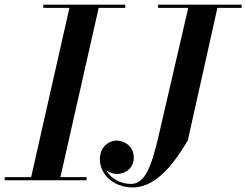

<svg xmlns="http://www.w3.org/2000/svg" viewBox="-61 -770 1052 820"><path d="M-41 -13.5V0H309V-13.5H197L360.5 -736.5H474V-750H124V-736.5H235.5L72 -13.5ZM614 -750V-736.5H743L616.5 -190C585.5 -57.5 558.5 15.5 498 15.5C452 15.5 412 -8.5 392.5 -43C405.5 -33 422.5 -27 438 -27C475 -27 510.5 -52.5 510.5 -96.5C510.5 -145 470.5 -169.5 438 -169.5C400 -169.5 365.5 -139.5 365.5 -90C365.5 -27.5 421 30.5 506.5 30.5C613 30.5 692 -88.5 741 -170L867.5 -736.5H971V-750Z"/></svg>

Font: Bodoni* 16pt Medium
Style: Italic
Weight: 500
Italic angle: -13°
Version: Version 2.3